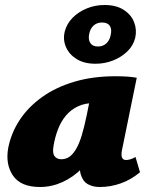

<svg xmlns="http://www.w3.org/2000/svg" viewBox="-20 -738 599 768"><path d="M140 10Q63 10 32 -35.5Q1 -81 13 -147Q25 -207 59 -258.5Q93 -310 148 -349.5Q203 -389 277 -411Q351 -433 441 -433Q471 -433 490.5 -431.5Q510 -430 527 -427L468 -138Q460 -98 484 -98Q491 -98 500.5 -100.5Q510 -103 522 -110L540 -49Q504 -19 463 -4.5Q422 10 379 10Q351 10 331 -1.5Q311 -13 303 -40.5Q295 -68 304 -117L331 -249L417 -277Q402 -210 374.5 -157Q347 -104 310 -66.5Q273 -29 229.5 -9.5Q186 10 140 10ZM225 -101Q243 -101 257 -110.5Q271 -120 283.5 -140.5Q296 -161 306.5 -195Q317 -229 327 -278L347 -377L405 -320Q393 -324 382 -325Q371 -326 359 -326Q320 -326 291.5 -312.5Q263 -299 243.5 -275.5Q224 -252 212 -221Q200 -190 194 -154Q189 -125 198.5 -113Q208 -101 225 -101ZM362 -483Q317 -483 287 -501.5Q257 -520 244 -549.5Q231 -579 239 -612Q247 -643 270 -666.5Q293 -690 326.5 -704Q360 -718 398 -718Q445 -718 475 -698.5Q505 -679 516.5 -649Q528 -619 521 -587Q513 -555 489 -532Q465 -509 432 -496Q399 -483 362 -483ZM372 -552Q392 -552 405.5 -564.5Q419 -577 423 -599Q428 -622 419 -635Q410 -648 388 -648Q368 -648 354.5 -636Q341 -624 337 -603Q332 -581 341 -566.5Q350 -552 372 -552Z"/></svg>

Font: Ysabeau Infant Black
Style: Italic
Weight: 900
Italic angle: -12°
Designer: Christian Thalmann (Catharsis Fonts)
Version: Version 2.001;gftools[0.9.30]; featfreeze: ss01,ss02,lnum